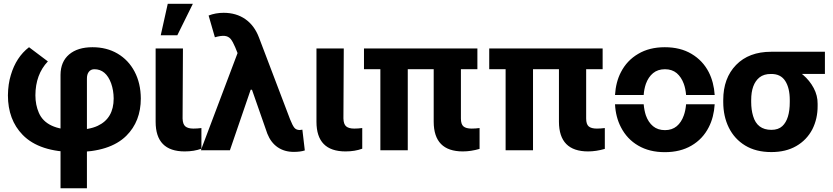

<svg xmlns="http://www.w3.org/2000/svg" viewBox="-20 -806 4468 1030"><path d="M446.3 204.1H304.7V-404.8Q305.2 -475.1 350.8 -513.9Q396.5 -552.7 476.1 -552.7Q552.2 -552.7 610.4 -518.6Q669.4 -483.9 702.1 -421.6Q734.9 -359.4 735.4 -277.8Q735.4 -154.8 657.7 -77.6Q569.3 9.8 382.8 9.8Q191.4 9.8 101.6 -82.5Q22.5 -163.6 22.5 -294.9Q23.4 -356 38.1 -403.3Q66.4 -499.5 135.7 -552.7L236.8 -476.6Q170.4 -406.7 169.9 -294.9Q169.9 -243.2 188.5 -200.7Q228 -109.4 382.8 -109.4Q458 -109.4 503.9 -130.9Q589.8 -170.9 589.8 -277.8Q589.4 -321.3 576.2 -358.9Q548.3 -434.6 486.3 -434.6Q467.3 -434.6 456.5 -420.7Q445.8 -406.7 446.3 -382.8Z M814.9 -152.8V-545.9H961.4L959.5 -170.4Q960.4 -139.6 974.4 -127.9Q988.3 -116.2 1017.6 -116.2Q1038.1 -116.2 1060.5 -119.1V-8.3Q1021 6.3 970.7 6.3Q814.9 6.3 814.9 -152.8ZM931.2 -616.7H842.3L879.9 -785.6H1014.6Z M1555.7 8.8Q1505.9 8.8 1469.5 -16.1Q1433.1 -41 1414.1 -88.9L1321.8 -353L1262.2 -502L1241.7 -552.7Q1229 -583 1216.8 -597.7Q1204.1 -611.8 1184.3 -613.5Q1164.6 -615.2 1132.8 -606L1099.1 -722.7Q1136.7 -737.3 1179.7 -737.3Q1247.6 -737.3 1296.4 -703.1Q1345.2 -668.9 1369.6 -604L1536.1 -166Q1549.3 -132.8 1559.1 -120.8Q1568.8 -108.9 1587.4 -108.4Q1597.2 -109.4 1602.1 -110.4L1615.2 1Q1591.8 8.8 1555.7 8.8ZM1213.4 0H1057.6L1273.9 -572.8L1368.7 -324.7H1324.7Z M1677.7 -152.8V-545.9H1824.2L1822.3 -170.4Q1823.2 -139.6 1837.2 -127.9Q1851.1 -116.2 1880.4 -116.2Q1900.9 -116.2 1923.3 -119.1V-8.3Q1883.8 6.3 1833.5 6.3Q1677.7 6.3 1677.7 -152.8Z M1932.6 -545.9H2541V-434.6H1932.6ZM2020.5 -545.9H2167.5V0H2020.5ZM2306.6 -152.8V-545.9H2452.6V-170.4Q2452.6 -139.6 2466.3 -127.9Q2480 -116.2 2510.3 -116.2Q2530.3 -116.2 2552.7 -119.1V-7.3Q2506.3 6.3 2462.9 6.3Q2307.1 6.3 2306.6 -152.8Z M2604.5 -545.9H3212.9V-434.6H2604.5ZM2692.4 -545.9H2839.4V0H2692.4ZM2978.5 -152.8V-545.9H3124.5V-170.4Q3124.5 -139.6 3138.2 -127.9Q3151.9 -116.2 3182.1 -116.2Q3202.1 -116.2 3224.6 -119.1V-7.3Q3178.2 6.3 3134.8 6.3Q2979 6.3 2978.5 -152.8Z M3546.4 10.3Q3463.9 10.3 3403.8 -24.9Q3343.8 -59.6 3311 -123.5Q3282.7 -178.2 3279.3 -246.6H3433.1Q3436 -213.9 3444.8 -187Q3458 -149.9 3483.4 -128.9Q3508.8 -107.9 3547.4 -107.9Q3585 -107.9 3610.4 -128.9Q3635.3 -149.9 3648.4 -187Q3657.7 -212.9 3660.6 -246.6H3814Q3809.6 -176.8 3782.2 -123.5Q3750 -60.1 3689.5 -24.9Q3629.4 10.3 3546.4 10.3ZM3279.3 -296.4Q3283.7 -366.7 3311 -418.9Q3343.3 -481.9 3403.8 -517.1Q3463.4 -552.7 3546.4 -552.7Q3629.9 -552.7 3689.5 -517.1Q3750 -481.4 3782.2 -418.9Q3809.6 -364.7 3814 -296.4H3660.6Q3657.7 -330.6 3648.4 -356Q3635.3 -392.1 3610.4 -413.6Q3585 -434.6 3547.4 -434.6Q3508.8 -434.6 3483.4 -413.6Q3458 -392.6 3444.8 -356Q3435.1 -327.1 3433.1 -296.4Z M3859.9 -258.8V-269.5Q3859.9 -386.7 3928.7 -457.5Q3997.6 -528.3 4116.7 -528.3Q4128.4 -522 4139.2 -505.9Q4167.5 -461.4 4213.9 -446.3Q4252.9 -433.6 4287.6 -404.8Q4323.7 -374 4345.2 -333.5Q4366.7 -293 4366.2 -249V-238.3Q4366.7 -169.4 4337.9 -112.3Q4307.6 -54.7 4251.7 -22.5Q4195.8 9.8 4118.2 9.8Q4035.2 9.8 3977.5 -25.4Q3920.4 -60.1 3890.1 -120.8Q3859.9 -181.6 3859.9 -258.8ZM4009.8 -269.5V-258.8Q4009.8 -217.3 4020 -183.6Q4041.5 -109.4 4118.2 -109.4Q4155.3 -109.4 4176.8 -129.4Q4216.8 -166.5 4216.8 -258.8V-269.5Q4216.8 -334 4192.4 -371.8Q4168 -409.7 4116.7 -409.2Q4078.1 -409.7 4054.2 -390.6Q4009.8 -354.5 4009.8 -269.5ZM4116.7 -528.3H4405.3V-409.2H4116.7Z"/></svg>

Font: Inter Tight Stencil
Style: Bold
Weight: 700
Designer: Rasmus Andersson
Foundry: rsms
Version: Version 3.004;Glyphs 3.1.2 (3151)